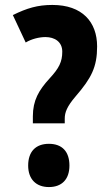

<svg xmlns="http://www.w3.org/2000/svg" viewBox="-20 -810 437 777"><path d="M192 -790C132 -790 89 -777 32 -749L84 -638C107 -652 138 -660 164 -660C201 -660 232 -641 232 -601C232 -560 219 -534 181 -493C137 -445 113 -404 113 -339V-311H242V-330C242 -355 251 -379 286 -420C350 -494 373 -539 373 -622C373 -721 313 -790 192 -790ZM178 -53C230 -53 261 -84 261 -140C261 -197 231 -228 178 -228C124 -228 94 -196 94 -140C94 -85 126 -53 178 -53Z"/></svg>

Font: Noto Sans Malayalam UI ExtraCondensed ExtraBold
Style: Regular
Weight: 800
Width: 2
Designer: Jelle Bosma - Monotype Design Team
Foundry: Monotype Imaging Inc.
Version: Version 2.104